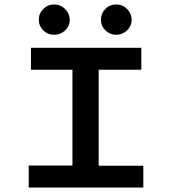

<svg xmlns="http://www.w3.org/2000/svg" viewBox="-20 -836 790 856"><path d="M108 0V-98H303V-525H118V-623H610V-525H420V-97H619V0ZM221 -681Q193 -681 173 -700.5Q153 -720 153 -748Q153 -776 173 -796Q193 -816 221 -816Q251 -816 271 -795Q291 -774 291 -748Q291 -720 270.5 -700.5Q250 -681 221 -681ZM498 -681Q470 -681 450 -700.5Q430 -720 430 -748Q430 -776 449.5 -796Q469 -816 498 -816Q528 -816 547.5 -795Q567 -774 567 -748Q567 -720 546.5 -700.5Q526 -681 498 -681Z"/></svg>

Font: Inconsolata ExtraExpanded
Style: Bold
Weight: 700
Width: 8
Monospace: yes
Designer: Raph Levien, Cyreal, Brenton Simpson
Foundry: Raph Levien, Cyreal, Google
Version: Version 3.100; ttfautohint (v1.8.4.7-5d5b)